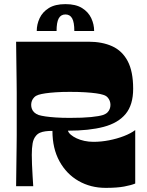

<svg xmlns="http://www.w3.org/2000/svg" viewBox="-20 -902 711 930"><path d="M58 0Q59 -72 59.5 -118Q60 -164 60.5 -194.5Q61 -225 61 -247.5Q61 -270 61 -293.5Q61 -317 61 -350Q61 -383 61 -406.5Q61 -430 61 -452.5Q61 -475 60.5 -505.5Q60 -536 59.5 -582Q59 -628 58 -700H408Q475 -700 523.5 -678Q572 -656 598.5 -606Q625 -556 625 -472Q625 -394 588.5 -350Q552 -306 482 -287.5Q412 -269 309 -269Q312 -259 323 -249.5Q334 -240 351 -232Q368 -224 389 -219.5Q410 -215 433 -215Q470 -215 508.5 -222.5Q547 -230 580.5 -243Q614 -256 635 -272V-13Q616 -5 581.5 1.5Q547 8 492 8Q419 8 360.5 -25.5Q302 -59 268 -121Q234 -183 234 -268Q215 -268 200 -266Q185 -264 173.5 -259Q162 -254 154 -244Q142 -230 138 -207.5Q134 -185 134 -152Q134 -135 135 -106Q136 -77 138 -47.5Q140 -18 141 0ZM318 -331Q382 -331 421 -335Q460 -339 479 -345Q493 -350 500.5 -357.5Q508 -365 511.5 -374.5Q515 -384 515 -394Q515 -404 511.5 -413.5Q508 -423 500.5 -431Q493 -439 479 -443Q467 -447 445.5 -450Q424 -453 392.5 -455Q361 -457 318 -457Q280 -457 250.5 -455Q221 -453 200.5 -450Q180 -447 167 -443Q154 -439 146 -431Q138 -423 134.5 -413.5Q131 -404 131 -394Q131 -384 134.5 -374.5Q138 -365 146 -357.5Q154 -350 167 -345Q180 -341 200.5 -338Q221 -335 250.5 -333Q280 -331 318 -331ZM158 -752Q158 -784 172 -814Q186 -844 216.5 -863Q247 -882 297 -882Q347 -882 377.5 -863Q408 -844 422 -814Q436 -784 436 -752H340Q340 -794 329.5 -813Q319 -832 297 -832Q275 -832 264.5 -813Q254 -794 254 -752Z"/></svg>

Font: Ojuju ExtraBold
Style: Regular
Weight: 800
Designer: Chisaokwu Joboson, Mirko Velimirovic
Foundry: Udi Foundry
Version: Version 1.000